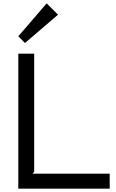

<svg xmlns="http://www.w3.org/2000/svg" viewBox="-20 -1132 693 1152"><path d="M638.2 -89.8V0H89.8V-810.1H185.1V-101.1L174.8 -89.8ZM259.8 -1111.8 328.1 -1043.9 129.9 -874 89.8 -914.1Z"/></svg>

Font: Sinkin Sans 400 Regular
Style: Regular
Weight: 400
Designer: Keith Bates
Foundry: K-Type
Version: Sinkin Sans (version 1.0)  by Keith Bates   •   © 2014   www